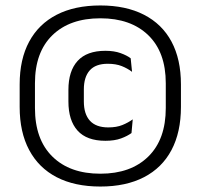

<svg xmlns="http://www.w3.org/2000/svg" viewBox="-20 -671 734 703"><path d="M347.5 12Q253.5 12 187.5 -22.2Q121.5 -56.5 86.8 -121.8Q52 -187 52 -279.5V-362Q52 -454 86.8 -518.5Q121.5 -583 187.5 -617Q253.5 -651 347.5 -651Q441 -651 507.2 -617Q573.5 -583 608 -518.5Q642.5 -454 642.5 -362V-279.5Q642.5 -187 608 -121.8Q573.5 -56.5 507.2 -22.2Q441 12 347.5 12ZM366 -155.5Q297.5 -155.5 264 -192.8Q230.5 -230 230.5 -299.5V-342Q230.5 -411 264.2 -448Q298 -485 366 -485Q398 -485 421.5 -476.5Q445 -468 458.5 -457.5L463.5 -408Q447 -420.5 425.8 -429Q404.5 -437.5 374.5 -437.5Q330 -437.5 308.5 -413.2Q287 -389 287 -343.5V-299.5Q287 -253.5 309.2 -229Q331.5 -204.5 376.5 -204.5Q406.5 -204.5 428 -213.2Q449.5 -222 466 -234L461.5 -184Q447 -173 423.2 -164.2Q399.5 -155.5 366 -155.5ZM347.5 -35Q459 -35 523 -97.8Q587 -160.5 587 -275.5V-366Q587 -480 523 -542Q459 -604 347.5 -604Q235.5 -604 171.8 -542Q108 -480 108 -366V-275.5Q108 -160.5 171.8 -97.8Q235.5 -35 347.5 -35Z"/></svg>

Font: Anek Gurmukhi
Style: Regular
Weight: 400
Designer: Sarang Kulkarni (Gurmukhi), Yesha Goshar (Latin)
Foundry: Ek Type
Version: Version 1.003